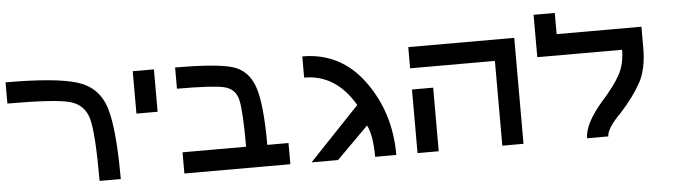

<svg xmlns="http://www.w3.org/2000/svg" viewBox="-47 -939 3969 1128"><g transform="rotate(-5 1937.5 -375.0)"><path d="M0 -625Q296.9 -625 421.9 -585.9Q546.9 -546.9 585.9 -421.9Q625 -296.9 625 0H500Q500 -281.2 476.6 -367.2Q453.1 -453.1 367.2 -476.6Q281.2 -500 0 -500Z M875 -625V-375H750V-625Z M1000 -500V-625Q1242.2 -625 1335.9 -597.7Q1429.7 -570.3 1464.8 -468.8Q1500 -367.2 1500 -125H1625V0H1000V-125H1375Q1375 -335.9 1359.4 -402.3Q1343.8 -468.8 1277.3 -484.4Q1210.9 -500 1000 -500Z M2250 0H2125Q2125 -125 2093.8 -187.5L1906.2 0H1750L2046.9 -312.5Q1937.5 -500 1750 -500V-625Q1976.6 -625 2113.3 -437.5Q2250 -250 2250 0Z M3000 -625V0H2875V-500H2375V-625ZM2500 -375V0H2375V-375Z M3250 -750V-625H3750V-500Q3750 -375 3707 -296.9Q3664.1 -218.8 3585.9 -132.8Q3500 -46.9 3500 0H3375Q3375 -85.9 3484.4 -210.9Q3554.7 -289.1 3589.8 -351.6Q3625 -414.1 3625 -500H3125V-625V-750Z"/></g></svg>

Font: CraftyPE
Style: Regular
Weight: 400
Designer: Erek Butcher
Foundry: Haunted Coop
Version: Version 0.018;April 4, 2024;FontCreator 15.0.0.2962 64-bit